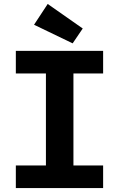

<svg xmlns="http://www.w3.org/2000/svg" viewBox="-20 -950 600 970"><path d="M60 0V-114H212V-579H60V-693H501V-579H351V-114H501V0ZM347 -731 152 -825 221 -930 398 -806Z"/></svg>

Font: Ubuntu Sans Mono
Style: Regular
Weight: 400
Monospace: yes
Designer: Dalton Maag Ltd
Foundry: Dalton Maag Ltd
Version: Version 1.006